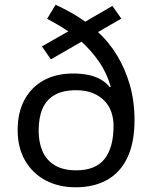

<svg xmlns="http://www.w3.org/2000/svg" viewBox="-20 -785 645 815"><path d="M216 -765Q248 -750 280.5 -732Q313 -714 342 -693L457 -760L495 -706L396 -649Q442 -607 476.5 -550.5Q511 -494 531 -425Q551 -356 551 -275Q551 -180 521 -116.5Q491 -53 435 -21.5Q379 10 301 10Q229 10 173.5 -19.5Q118 -49 86.5 -103.5Q55 -158 55 -233Q55 -308 84 -361.5Q113 -415 165.5 -444Q218 -473 290 -473Q325 -473 354.5 -467Q384 -461 407 -448Q430 -435 446 -415L450 -417Q434 -474 401 -522Q368 -570 326 -608L196 -533L158 -588L270 -652Q249 -666 226 -679.5Q203 -693 180 -705ZM303 -402Q247 -402 212 -382Q177 -362 160.5 -324Q144 -286 144 -230Q144 -181 160.5 -143Q177 -105 212.5 -83.5Q248 -62 303 -62Q386 -62 424 -110.5Q462 -159 462 -251Q462 -282 452.5 -309.5Q443 -337 423 -357.5Q403 -378 373.5 -390Q344 -402 303 -402Z"/></svg>

Font: Noto Sans Ambassadori
Style: Regular
Weight: 400
Designer: Monotype Design Team
Foundry: Monotype Imaging Inc.
Version: Version 2.013